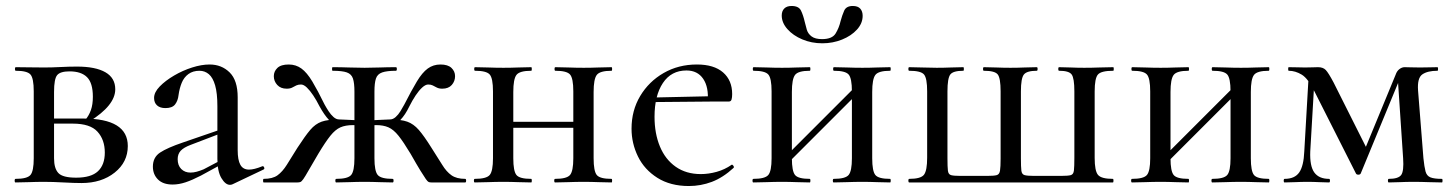

<svg xmlns="http://www.w3.org/2000/svg" viewBox="-20 -611 4870 643"><path d="M128 -385Q154 -385 182.5 -386.5Q211 -388 238 -388Q300 -388 333 -369Q366 -350 366 -312Q366 -258 279 -204L266 -210Q278 -224 284.5 -242.5Q291 -261 291 -287Q291 -333 271.5 -352.5Q252 -372 213 -372Q182 -372 171.5 -359.5Q161 -347 161 -303V-81Q161 -47 175.5 -31.5Q190 -16 235 -16Q285 -16 308 -37.5Q331 -59 331 -100Q331 -143 306.5 -170Q282 -197 224 -197H132L131 -214H259Q408 -214 408 -122Q408 -68 364 -33Q320 2 253 2Q229 2 192.5 0Q156 -2 128 -2Q102 -2 77 -1Q52 0 32 0Q29 0 29 -6Q29 -12 32 -12Q71 -12 82 -25Q93 -38 93 -81V-305Q93 -349 82 -361.5Q71 -374 33 -374Q30 -374 30 -380Q30 -386 33 -386Q52 -386 77 -385.5Q102 -385 128 -385Z M759 6Q755 8 750 8Q735 8 721.5 -14.5Q708 -37 708 -79V-255Q708 -299 700.5 -325Q693 -351 679.5 -362.5Q666 -374 648 -374Q626 -374 611 -363Q596 -352 588.5 -333.5Q581 -315 578 -293Q576 -274 566.5 -261.5Q557 -249 534 -249Q516 -249 506 -258Q496 -267 496 -283Q496 -302 515 -321.5Q534 -341 563 -358Q592 -375 623.5 -385Q655 -395 682 -395Q722 -395 749 -368.5Q776 -342 776 -285V-108Q776 -75 785 -59Q794 -43 814 -43Q831 -43 858 -54Q862 -56 864.5 -50.5Q867 -45 862 -43ZM558 7Q526 7 509 -10Q492 -27 492 -53Q492 -84 516 -100Q540 -116 593 -134L718 -177L721 -165L619 -126Q595 -117 585 -106Q575 -95 575 -78Q575 -57 587 -45Q599 -33 618 -33Q628 -33 639 -36Q650 -39 662 -44L738 -84L739 -70L653 -23Q624 -8 601.5 -0.5Q579 7 558 7Z M1106 0Q1103 0 1103 -6Q1103 -12 1106 -12Q1145 -12 1156 -25Q1167 -38 1167 -81V-304Q1167 -333 1162 -348Q1157 -363 1141.5 -368.5Q1126 -374 1094 -374Q1092 -374 1092 -380Q1092 -386 1094 -386Q1122 -386 1148.5 -385Q1175 -384 1201 -384Q1226 -384 1252 -385Q1278 -386 1306 -386Q1309 -386 1309 -380Q1309 -374 1306 -374Q1276 -374 1260 -368.5Q1244 -363 1239 -348Q1234 -333 1234 -304V-81Q1234 -38 1245 -25Q1256 -12 1295 -12Q1298 -12 1298 -6Q1298 0 1295 0Q1275 0 1250.5 -1Q1226 -2 1201 -2Q1175 -2 1150.5 -1Q1126 0 1106 0ZM863 0Q861 0 861 -6Q861 -12 863 -12Q893 -12 909.5 -24Q926 -36 940.5 -59Q955 -82 976 -116Q1002 -156 1019 -176Q1036 -196 1057 -203.5Q1078 -211 1116 -211Q1125 -211 1139.5 -210Q1154 -209 1171.5 -208.5Q1189 -208 1204 -207L1203 -189Q1179 -192 1162 -192Q1137 -192 1120 -184.5Q1103 -177 1086.5 -156.5Q1070 -136 1046 -96Q1024 -59 1013 -39.5Q1002 -20 996 -11.5Q990 -3 986 -1.5Q982 0 976 0ZM1116 -193Q1097 -193 1081.5 -209.5Q1066 -226 1050 -255Q1040 -275 1029 -291.5Q1018 -308 1007.5 -318Q997 -328 988 -328Q979 -328 972.5 -325Q966 -322 959 -318Q952 -314 940 -314Q920 -314 908.5 -326.5Q897 -339 897 -356Q897 -372 909 -383.5Q921 -395 947 -395Q971 -395 989.5 -381.5Q1008 -368 1026 -338Q1044 -308 1067 -261Q1073 -250 1080.5 -238.5Q1088 -227 1097 -219Q1106 -211 1116 -211ZM1425 0Q1419 0 1415.5 -1.5Q1412 -3 1406 -11.5Q1400 -20 1388 -39.5Q1376 -59 1355 -96Q1331 -136 1314.5 -156.5Q1298 -177 1281 -184.5Q1264 -192 1240 -192Q1222 -192 1198 -189L1197 -207Q1213 -208 1230.5 -208.5Q1248 -209 1263 -210Q1278 -211 1286 -211Q1323 -211 1344 -203.5Q1365 -196 1382.5 -176Q1400 -156 1425 -116Q1447 -82 1461 -59Q1475 -36 1492 -24Q1509 -12 1538 -12Q1541 -12 1541 -6Q1541 0 1538 0ZM1286 -193V-211Q1296 -211 1305 -219Q1314 -227 1321 -238.5Q1328 -250 1334 -261Q1358 -308 1376 -338Q1394 -368 1412.5 -381.5Q1431 -395 1455 -395Q1480 -395 1492 -383.5Q1504 -372 1504 -356Q1504 -339 1493 -326.5Q1482 -314 1461 -314Q1450 -314 1442.5 -318Q1435 -322 1429 -325Q1423 -328 1414 -328Q1405 -328 1394 -318Q1383 -308 1372 -291.5Q1361 -275 1351 -255Q1337 -226 1321 -209.5Q1305 -193 1286 -193Z M1663 -183V-203H1932V-183ZM1631 -81V-305Q1631 -349 1620 -361.5Q1609 -374 1571 -374Q1568 -374 1568 -380Q1568 -386 1571 -386Q1590 -386 1615 -385Q1640 -384 1666 -384Q1691 -384 1715.5 -385Q1740 -386 1759 -386Q1761 -386 1761 -380Q1761 -374 1759 -374Q1720 -374 1709.5 -360Q1699 -346 1699 -303V-81Q1699 -38 1709.5 -25Q1720 -12 1759 -12Q1761 -12 1761 -6Q1761 0 1759 0Q1739 0 1715 -1Q1691 -2 1666 -2Q1640 -2 1615 -1Q1590 0 1570 0Q1567 0 1567 -6Q1567 -12 1570 -12Q1609 -12 1620 -25Q1631 -38 1631 -81ZM1900 -81V-305Q1900 -349 1889 -361.5Q1878 -374 1840 -374Q1837 -374 1837 -380Q1837 -386 1840 -386Q1859 -386 1884 -385Q1909 -384 1935 -384Q1960 -384 1984.5 -385Q2009 -386 2028 -386Q2030 -386 2030 -380Q2030 -374 2028 -374Q1989 -374 1978.5 -360Q1968 -346 1968 -303V-81Q1968 -38 1978.5 -25Q1989 -12 2028 -12Q2030 -12 2030 -6Q2030 0 2028 0Q2008 0 1984 -1Q1960 -2 1935 -2Q1909 -2 1883.5 -1Q1858 0 1839 0Q1836 0 1836 -6Q1836 -12 1839 -12Q1878 -12 1889 -25Q1900 -38 1900 -81Z M2287 12Q2225 12 2181.5 -15.5Q2138 -43 2116.5 -87Q2095 -131 2095 -180Q2095 -241 2124 -289.5Q2153 -338 2202.5 -366.5Q2252 -395 2314 -395Q2371 -395 2401.5 -368.5Q2432 -342 2432 -296Q2432 -285 2430 -278Q2428 -271 2421 -271H2350Q2354 -319 2335 -347Q2316 -375 2279 -375Q2228 -375 2200 -333Q2172 -291 2172 -220Q2172 -164 2190 -120.5Q2208 -77 2243 -52.5Q2278 -28 2327 -28Q2353 -28 2380 -35.5Q2407 -43 2430 -59Q2432 -61 2435.5 -56.5Q2439 -52 2437 -49Q2401 -16 2364 -2Q2327 12 2287 12ZM2149 -269 2148 -284 2373 -289V-271Z M2598 -44 2583 -59 2855 -331 2870 -316ZM2564 -81V-305Q2564 -349 2553 -361.5Q2542 -374 2504 -374Q2501 -374 2501 -380Q2501 -386 2504 -386Q2523 -386 2548 -385Q2573 -384 2599 -384Q2624 -384 2648.5 -385Q2673 -386 2692 -386Q2694 -386 2694 -380Q2694 -374 2692 -374Q2653 -374 2642.5 -360Q2632 -346 2632 -303V-81Q2632 -38 2642.5 -25Q2653 -12 2692 -12Q2694 -12 2694 -6Q2694 0 2692 0Q2672 0 2648 -1Q2624 -2 2599 -2Q2573 -2 2548 -1Q2523 0 2503 0Q2500 0 2500 -6Q2500 -12 2503 -12Q2542 -12 2553 -25Q2564 -38 2564 -81ZM2833 -81V-305Q2833 -349 2822 -361.5Q2811 -374 2773 -374Q2770 -374 2770 -380Q2770 -386 2773 -386Q2792 -386 2817 -385Q2842 -384 2868 -384Q2893 -384 2917.5 -385Q2942 -386 2961 -386Q2963 -386 2963 -380Q2963 -374 2961 -374Q2922 -374 2911.5 -360Q2901 -346 2901 -303V-81Q2901 -38 2911.5 -25Q2922 -12 2961 -12Q2963 -12 2963 -6Q2963 0 2961 0Q2941 0 2917 -1Q2893 -2 2868 -2Q2842 -2 2816.5 -1Q2791 0 2772 0Q2769 0 2769 -6Q2769 -12 2772 -12Q2811 -12 2822 -25Q2833 -38 2833 -81ZM2733 -480Q2767 -480 2778.5 -499Q2790 -518 2795 -540Q2800 -559 2807 -575Q2814 -591 2836 -591Q2853 -591 2861 -582Q2869 -573 2869 -558Q2869 -533 2850 -512Q2831 -491 2800 -478.5Q2769 -466 2734 -466Q2698 -466 2667 -479Q2636 -492 2617 -513.5Q2598 -535 2598 -559Q2598 -574 2606.5 -582.5Q2615 -591 2631 -591Q2655 -591 2662.5 -575.5Q2670 -560 2675 -538Q2678 -525 2682 -511.5Q2686 -498 2698 -489Q2710 -480 2733 -480Z M3025 0Q3022 0 3022 -6Q3022 -12 3025 -12Q3064 -12 3074.5 -26Q3085 -40 3085 -83V-305Q3085 -349 3074.5 -361.5Q3064 -374 3025 -374Q3022 -374 3022 -380Q3022 -386 3025 -386Q3044 -386 3068.5 -385Q3093 -384 3117 -384Q3141 -384 3164.5 -385Q3188 -386 3206 -386Q3208 -386 3208 -380Q3208 -374 3206 -374Q3172 -374 3162.5 -361.5Q3153 -349 3153 -305V-81Q3153 -52 3154.5 -39.5Q3156 -27 3165 -24.5Q3174 -22 3194 -22H3288Q3309 -22 3318 -24.5Q3327 -27 3329 -39.5Q3331 -52 3331 -80V-305Q3331 -349 3321.5 -361.5Q3312 -374 3275 -374Q3272 -374 3272 -380Q3272 -386 3275 -386Q3293 -386 3316.5 -385Q3340 -384 3364 -384Q3388 -384 3411 -385Q3434 -386 3452 -386Q3455 -386 3455 -380Q3455 -374 3452 -374Q3419 -374 3409 -361.5Q3399 -349 3399 -305V-81Q3399 -52 3400.5 -39.5Q3402 -27 3411.5 -24.5Q3421 -22 3441 -22H3535Q3557 -22 3566 -24.5Q3575 -27 3576.5 -40Q3578 -53 3578 -83V-305Q3578 -349 3569 -361.5Q3560 -374 3527 -374Q3524 -374 3524 -380Q3524 -386 3527 -386Q3544 -386 3566 -385Q3588 -384 3611 -384Q3637 -384 3662 -385Q3687 -386 3708 -386Q3710 -386 3710 -380Q3710 -374 3708 -374Q3668 -374 3657 -361.5Q3646 -349 3646 -305V-82Q3646 -39 3657 -25.5Q3668 -12 3707 -12Q3709 -12 3709 -6Q3709 0 3707 0Z M3866 -44 3851 -59 4123 -331 4138 -316ZM3832 -81V-305Q3832 -349 3821 -361.5Q3810 -374 3772 -374Q3769 -374 3769 -380Q3769 -386 3772 -386Q3791 -386 3816 -385Q3841 -384 3867 -384Q3892 -384 3916.5 -385Q3941 -386 3960 -386Q3962 -386 3962 -380Q3962 -374 3960 -374Q3921 -374 3910.5 -360Q3900 -346 3900 -303V-81Q3900 -38 3910.5 -25Q3921 -12 3960 -12Q3962 -12 3962 -6Q3962 0 3960 0Q3940 0 3916 -1Q3892 -2 3867 -2Q3841 -2 3816 -1Q3791 0 3771 0Q3768 0 3768 -6Q3768 -12 3771 -12Q3810 -12 3821 -25Q3832 -38 3832 -81ZM4101 -81V-305Q4101 -349 4090 -361.5Q4079 -374 4041 -374Q4038 -374 4038 -380Q4038 -386 4041 -386Q4060 -386 4085 -385Q4110 -384 4136 -384Q4161 -384 4185.5 -385Q4210 -386 4229 -386Q4231 -386 4231 -380Q4231 -374 4229 -374Q4190 -374 4179.5 -360Q4169 -346 4169 -303V-81Q4169 -38 4179.5 -25Q4190 -12 4229 -12Q4231 -12 4231 -6Q4231 0 4229 0Q4209 0 4185 -1Q4161 -2 4136 -2Q4110 -2 4084.5 -1Q4059 0 4040 0Q4037 0 4037 -6Q4037 -12 4040 -12Q4079 -12 4090 -25Q4101 -38 4101 -81Z M4348 -104 4363 -364 4383 -361 4368 -104Q4366 -55 4381.5 -33.5Q4397 -12 4431 -12Q4434 -12 4434 -6Q4434 0 4431 0Q4415 0 4397 -1Q4379 -2 4358 -2Q4338 -2 4318.5 -1Q4299 0 4282 0Q4279 0 4279 -6Q4279 -12 4282 -12Q4316 -12 4331 -33.5Q4346 -55 4348 -104ZM4809 -12Q4811 -12 4811 -6Q4811 0 4809 0Q4789 0 4764 -1Q4739 -2 4714 -2Q4689 -2 4669 -1Q4649 0 4631 0Q4628 0 4628 -6Q4628 -12 4631 -12Q4663 -12 4672.5 -25Q4682 -38 4679 -81L4661 -350L4679 -374L4537 -30Q4535 -26 4529 -26Q4523 -26 4521 -30L4383 -303Q4361 -348 4339.5 -361Q4318 -374 4296 -374Q4294 -374 4294 -380Q4294 -386 4296 -386Q4313 -386 4327 -385.5Q4341 -385 4350 -385Q4364 -385 4376 -385.5Q4388 -386 4394 -386Q4411 -386 4420 -376.5Q4429 -367 4446 -335L4561 -106L4529 -58L4654 -361Q4658 -373 4666.5 -379.5Q4675 -386 4684 -386Q4690 -386 4705 -385.5Q4720 -385 4736 -385Q4756 -385 4768 -385.5Q4780 -386 4794 -386Q4796 -386 4796 -380Q4796 -374 4794 -374Q4761 -374 4743.5 -362Q4726 -350 4729 -308L4747 -81Q4750 -52 4754 -37Q4758 -22 4770.5 -17Q4783 -12 4809 -12Z"/></svg>

Font: Cormorant Medium
Style: Regular
Weight: 500
Designer: Christian Thalmann (Catharsis Fonts)
Foundry: Catharsis Fonts
Version: Version 4.000